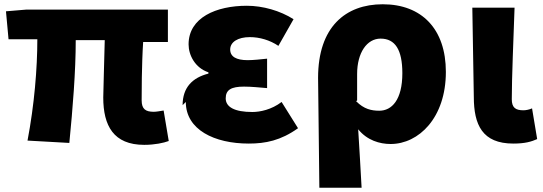

<svg xmlns="http://www.w3.org/2000/svg" viewBox="-20 -607 2547 900"><path d="M20 -423H155C155 -287 141 -116 109 52L305 63C321 -99 335 -272 335 -419H471C469 -317 464 -186 464 -150C464 -18 512 72 656 72C705 72 747 63 771 54L747 -89C729 -86 712 -83 701 -83C663 -83 644 -95 644 -137C644 -163 644 -304 651 -410H767V-562H103L8 -554Z M851 -129C851 1 985 66 1146 66C1224 66 1296 52 1377 -6L1300 -129C1253 -93 1199 -82 1163 -82C1080 -82 1038 -105 1038 -146C1038 -186 1064 -201 1124 -201C1158 -201 1196 -197 1232 -194V-332C1203 -329 1168 -325 1141 -325C1088 -325 1059 -341 1059 -375C1059 -410 1095 -433 1151 -433C1197 -433 1245 -419 1285 -392L1356 -517C1293 -557 1212 -580 1137 -580C994 -580 864 -525 864 -399C864 -349 894 -289 957 -268V-262C882 -243 836 -197 836 -114Z M1477 273H1675C1670 183 1665 93 1659 -1C1701 51 1760 68 1811 68C1943 68 2070 -55 2070 -270C2070 -471 1957 -587 1774 -587C1600 -587 1471 -481 1471 -242ZM1654 -136V-260C1654 -360 1700 -426 1764 -426C1832 -426 1866 -374 1866 -264C1866 -138 1816 -88 1758 -88C1722 -88 1686 -95 1649 -133Z M2201 -153C2201 -22 2241 66 2386 66C2441 66 2471 57 2498 45L2474 -99C2461 -93 2444 -90 2434 -90C2397 -90 2379 -102 2379 -142C2379 -242 2387 -427 2392 -571H2194Z"/></svg>

Font: GenEiGothic-pro-Heavy
Style: Bold
Weight: 900
Designer: Ryoko NISHIZUKA (kana & ideographs); Paul D. Hunt (Latin, Greek & Cyrillic); Wenlong ZHANG (bopomofo); Sandoll Communica
Foundry: Adobe Systems Incorporated; o_tamon
Version: Version 1.000.140830